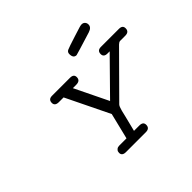

<svg xmlns="http://www.w3.org/2000/svg" viewBox="-180 -1040 1273 1273"><g transform="rotate(-45 456.5 -403.5)"><path d="M216.8 -578.1Q216.8 -611.3 252.9 -610.8H419.9Q455.1 -610.8 455.1 -582Q455.1 -548.8 416 -548.8H384.8L499 -314L730 -548.8H710Q674.8 -548.8 674.8 -578.1Q674.8 -611.3 710.9 -610.8H878.9Q913.1 -610.8 913.1 -582Q913.1 -548.8 876 -548.8H828.1Q818.4 -548.8 806.2 -537.1L528.8 -257.8Q527.8 -256.8 525.9 -254.9Q517.1 -246.1 508.8 -213.9Q505.9 -202.6 498 -168.9Q482.9 -108.9 471.2 -62H521Q557.1 -62 557.1 -33.2Q557.1 0 520 0H334Q297.9 0 297.9 -28.8Q297.9 -34.7 299.8 -41.3Q301.8 -47.9 310.3 -54.9Q318.8 -62 333 -62H400.9L445.8 -245.1L297.9 -548.8H252.9Q216.8 -549.3 216.8 -578.1ZM527.8 -725.1Q527.8 -743.2 543.5 -750.5Q559.1 -757.8 636.2 -782.2Q677.2 -795.4 703.1 -803.2Q717.3 -807.1 724.1 -807.1Q739.3 -807.1 748 -797.6Q756.8 -788.1 756.8 -773.9Q756.8 -747.1 721.2 -735.8Q561 -686 557.1 -686Q527.8 -686 527.8 -725.1Z"/></g></svg>

Font: CMU Typewriter Text Variable Width
Style: Italic
Weight: 500
Italic angle: -14.04°
Version: Version 0.7.0